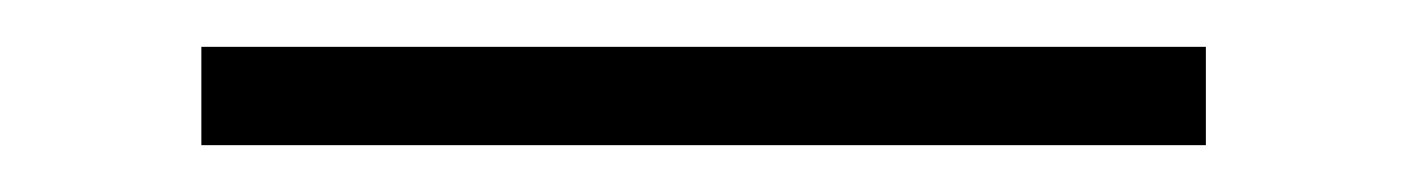

<svg xmlns="http://www.w3.org/2000/svg" viewBox="-20 -20 602 82"><path d="M66 0H495V42H66Z"/></svg>

Font: Athiti
Style: Regular
Weight: 400
Designer: CadsonDemak Team
Foundry: CadsonDemak
Version: Version 1.033